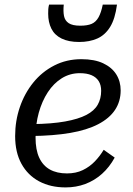

<svg xmlns="http://www.w3.org/2000/svg" viewBox="-20 -805 580 837"><path d="M266 12Q200 12 150.5 -14.5Q101 -41 73.5 -91Q46 -141 46 -212Q46 -278 66.5 -338Q87 -398 125 -445Q163 -492 216.5 -519.5Q270 -547 335 -547Q392 -547 430 -529Q468 -511 487 -480.5Q506 -450 506 -411Q506 -363 481.5 -326Q457 -289 408 -263.5Q359 -238 286 -225.5Q213 -213 115 -212L121 -264Q206 -265 264 -275.5Q322 -286 356.5 -304Q391 -322 406 -348.5Q421 -375 421 -409Q421 -434 410.5 -451Q400 -468 379.5 -477Q359 -486 328 -486Q285 -486 249.5 -464Q214 -442 188.5 -403Q163 -364 149 -313.5Q135 -263 135 -205Q135 -152 151 -117.5Q167 -83 197.5 -66Q228 -49 272 -49Q311 -49 341 -63.5Q371 -78 393.5 -101.5Q416 -125 432 -152L480 -118Q457 -76 424.5 -47Q392 -18 352 -3Q312 12 266 12ZM325 -622Q370 -622 404 -637Q438 -652 460 -687.5Q482 -723 490 -785H428Q421 -750 409.5 -729.5Q398 -709 379.5 -701Q361 -693 330 -693Q296 -693 279.5 -704Q263 -715 259 -735.5Q255 -756 258 -785H194Q191 -774 190.5 -765Q190 -756 190 -745Q190 -708 204 -680Q218 -652 248.5 -637Q279 -622 325 -622Z"/></svg>

Font: Roboto Serif
Style: Italic
Weight: 400
Italic angle: -10°
Designer: Greg Gazdowicz
Foundry: Commercial Type
Version: Version 1.008